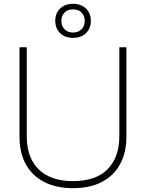

<svg xmlns="http://www.w3.org/2000/svg" viewBox="-20 -976 763 1004"><path d="M82 -260V-729H120V-264Q120 -186 149.5 -133.5Q179 -81 233 -55Q287 -29 362 -29Q482 -29 543 -91.5Q604 -154 604 -264V-729H641V-260Q641 -179 608.5 -118.5Q576 -58 513.5 -25Q451 8 362 8Q276 8 213 -23.5Q150 -55 116 -115.5Q82 -176 82 -260ZM269 -867Q269 -907 294.5 -931.5Q320 -956 362 -956Q404 -956 429.5 -931.5Q455 -907 455 -867Q455 -827 429.5 -802.5Q404 -778 362 -778Q320 -778 294.5 -802.5Q269 -827 269 -867ZM423 -867Q423 -894 406.5 -910.5Q390 -927 362 -927Q334 -927 317.5 -910.5Q301 -894 301 -867Q301 -840 317.5 -823Q334 -806 362 -806Q390 -806 406.5 -823Q423 -840 423 -867Z"/></svg>

Font: Mona Sans VF XLt
Style: Regular
Weight: 200
Designer: Deni Anggara
Foundry: GitHub
Version: Version 2.000;Glyphs 3.2.3 (3260)